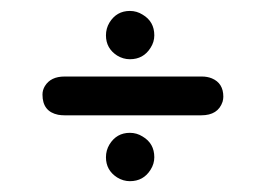

<svg xmlns="http://www.w3.org/2000/svg" viewBox="-20 -440 492 353"><path d="M174.8 -375Q174.8 -387.7 181.2 -398.4Q194.3 -419.9 218.8 -419.9Q231.4 -419.9 242.2 -413.1Q263.7 -400.4 263.7 -375Q263.7 -362.8 256.8 -352.1Q243.7 -331.1 218.8 -331.1Q206.5 -331.1 195.3 -337.9Q174.8 -351.1 174.8 -375ZM174.8 -150.9Q174.8 -163.6 181.2 -174.3Q194.3 -195.8 218.8 -195.8Q231.4 -195.8 242.2 -189Q263.7 -176.3 263.7 -150.9Q263.7 -138.7 256.8 -127.9Q243.7 -106.9 218.8 -106.9Q206.5 -106.9 195.3 -113.8Q174.8 -127 174.8 -150.9ZM98.6 -299.3Q98.6 -299.3 351.1 -299.3Q361.3 -299.3 369.6 -295.9Q390.6 -287.1 390.6 -262.2Q390.6 -257.8 389.2 -252.9Q380.9 -228 350.1 -228H98.6Q92.8 -228 86.9 -229Q58.1 -234.9 58.1 -266.1Q58.1 -274.4 62.5 -281.7Q73.2 -299.3 98.6 -299.3Z"/></svg>

Font: Vibur
Style: Medium
Weight: 400
Version: Version 1.004